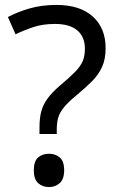

<svg xmlns="http://www.w3.org/2000/svg" viewBox="-20 -744 474 778"><path d="M140 -228Q140 -266 147.5 -293.5Q155 -321 173.5 -346Q192 -371 224 -398Q263 -431 284.5 -453Q306 -475 315 -496Q324 -517 324 -547Q324 -595 293 -621Q262 -647 203 -647Q154 -647 116 -634.5Q78 -622 43 -605L12 -675Q52 -696 100.5 -710Q149 -724 209 -724Q304 -724 356 -677Q408 -630 408 -549Q408 -504 393.5 -472.5Q379 -441 352.5 -414.5Q326 -388 290 -358Q256 -330 239 -309Q222 -288 216 -267.5Q210 -247 210 -218V-201H140ZM117 -54Q117 -91 134.5 -106Q152 -121 179 -121Q204 -121 222 -106Q240 -91 240 -54Q240 -18 222 -2Q204 14 179 14Q152 14 134.5 -2Q117 -18 117 -54Z"/></svg>

Font: Noto Sans Cham
Style: Regular
Weight: 400
Designer: Monotype Design Team
Foundry: Monotype Imaging Inc.
Version: Version 2.002